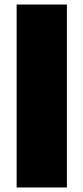

<svg xmlns="http://www.w3.org/2000/svg" viewBox="-20 -828 368 848"><path d="M53.5 0V-808H275.5V0Z"/></svg>

Font: Encode Sans Semi Expanded Black
Style: Regular
Weight: 900
Width: 6
Designer: Multiple Designers
Foundry: Impallari Type
Version: Version 2.000